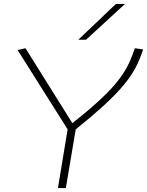

<svg xmlns="http://www.w3.org/2000/svg" viewBox="-20 -951 744 971"><path d="M273 0 322 -297 69 -698 109 -707 346 -328Q423 -389 474.5 -436Q526 -483 559 -521.5Q592 -560 612.5 -594.5Q633 -629 646 -664Q651 -675 654.5 -685.5Q658 -696 662 -707L704 -701Q700 -690 696.5 -680Q693 -670 689 -660Q674 -621 651 -583.5Q628 -546 591 -504Q554 -462 498.5 -411.5Q443 -361 363 -297L313 0ZM376 -750 566 -931H612L415 -750Z"/></svg>

Font: Georama Extended ExtraLight
Style: Italic
Weight: 200
Width: 7
Italic angle: -9°
Designer: Jean-Baptiste Levee
Foundry: Production Type
Version: Version 1.000